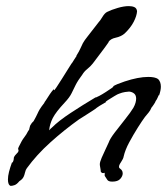

<svg xmlns="http://www.w3.org/2000/svg" viewBox="-20 -609 547 629"><path d="M15 0Q6 -3 6 -21Q6 -32 9.5 -46Q13 -60 20 -79V-76Q22 -76 24 -83Q26 -90 25 -91Q26 -97 33.5 -104.5Q41 -112 40 -113V-114Q42 -118 40 -119Q38 -120 41 -127Q52 -150 59 -158.5Q66 -167 74 -183V-181Q75 -181 76.5 -189Q78 -197 81 -202V-200Q82 -204 85.5 -207.5Q89 -211 90 -212Q99 -228 102.5 -236Q106 -244 110.5 -251.5Q115 -259 126 -273H125Q129 -278 136.5 -290Q144 -302 150.5 -310.5Q157 -319 157 -315V-314Q157 -311 165 -323Q173 -335 184 -352.5Q195 -370 204 -384.5Q213 -399 215 -402V-401Q217 -404 223.5 -414.5Q230 -425 231 -426H230Q240 -442 243.5 -450.5Q247 -459 251.5 -467.5Q256 -476 268 -491L303 -536Q308 -541 315.5 -553.5Q323 -566 331 -570Q345 -577 365.5 -583Q386 -589 402 -589Q413 -589 420.5 -585.5Q428 -582 429 -572Q428 -557 418 -537.5Q408 -518 388 -499Q376 -489 359 -485.5Q342 -482 335 -471H336Q325 -455 308.5 -433.5Q292 -412 284 -401Q276 -391 266 -383Q256 -375 250 -365Q235 -345 228 -331Q221 -317 214.5 -303.5Q208 -290 192 -273Q163 -242 153 -222.5Q143 -203 141 -182Q145 -187 150 -191Q172 -213 211.5 -239Q251 -265 293 -290H295Q296 -290 305.5 -295Q315 -300 326.5 -307.5Q338 -315 346 -320.5Q354 -326 351 -326H350Q361 -333 388 -342Q433 -357 466 -357Q488 -357 498 -350Q507 -341 507 -325Q507 -313 501 -296V-298Q500 -298 497 -290.5Q494 -283 490 -278Q489 -274 483 -265.5Q477 -257 477 -257V-258Q472 -246 467 -240.5Q462 -235 455 -226Q446 -214 431.5 -191Q417 -168 403.5 -143Q390 -118 385 -96Q384 -89 376.5 -78Q369 -67 370 -62V-61Q370 -59 374 -56Q378 -53 379 -51Q382 -47 382 -41Q382 -32 374 -23Q366 -14 348 -14Q335 -14 331.5 -20Q328 -26 323 -33V-43L319 -42H317Q313 -42 310 -47V-48Q310 -52 308.5 -59.5Q307 -67 307 -71Q307 -78 313 -92Q319 -106 326 -120.5Q333 -135 336 -142Q340 -154 356 -175Q372 -196 390 -218.5Q408 -241 417 -256Q422 -265 424 -272.5Q426 -280 426 -286Q426 -297 419.5 -302.5Q413 -308 403 -309Q399 -309 389.5 -307.5Q380 -306 370 -302Q366 -301 354.5 -294Q343 -287 333.5 -281Q324 -275 327 -275H328Q320 -270 313.5 -266.5Q307 -263 297 -256Q294 -253 281.5 -245Q269 -237 256.5 -229Q244 -221 239 -218Q190 -183 145 -142.5Q100 -102 68 -58Q64 -53 62 -44Q60 -35 57 -29Q53 -22 49 -19.5Q45 -17 43 -15Q35 -5 27.5 -2.5Q20 0 15 0Z"/></svg>

Font: Vujahday Script
Style: Regular
Weight: 400
Designer: Robert E. Leuschke
Foundry: Robert E. Leuschke
Version: Version 1.010; ttfautohint (v1.8.3)